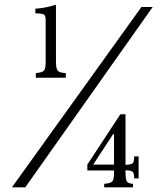

<svg xmlns="http://www.w3.org/2000/svg" viewBox="-20 -800 709 820"><path d="M88 0H31L584 -770H632ZM219 -538Q219 -507 226.5 -498Q234 -489 261 -488V-468H133V-488Q160 -490 167.5 -498Q175 -506 175 -535V-672Q175 -695 175 -710.5Q175 -726 173 -730Q171 -738 161 -740.5Q151 -743 131 -743V-763Q152 -764 175 -768.5Q198 -773 219 -780ZM353 -97 494 -312H516V-96Q541 -97 547 -103Q553 -109 553 -132H572V-38H553Q553 -60 547 -66Q541 -72 516 -73V-65Q516 -34 522 -25Q528 -16 548 -15V0H425V-15Q452 -17 459.5 -25Q467 -33 467 -62V-72H353ZM467 -227H463L378 -97H467Z"/></svg>

Font: SVN-Libre Baskerville
Style: Regular
Weight: 400
Designer: Pablo Impallari, Rodrigo Fuenzalida
Foundry: Pablo Impallari, Rodrigo Fuenzalida
Version: Version 1.000; ttfautohint (v1.8.4)